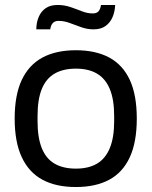

<svg xmlns="http://www.w3.org/2000/svg" viewBox="-20 -740 610 772"><path d="M285 12Q205 12 150.5 -17.5Q96 -47 67.5 -108Q39 -169 39 -263Q39 -358 67.5 -418.5Q96 -479 150.5 -508.5Q205 -538 285 -538Q365 -538 419.5 -508.5Q474 -479 502 -418.5Q530 -358 530 -263Q530 -169 502 -108Q474 -47 419.5 -17.5Q365 12 285 12ZM285 -62Q336 -62 370 -82Q404 -102 421.5 -144.5Q439 -187 439 -252V-274Q439 -340 421.5 -382Q404 -424 370 -444Q336 -464 285 -464Q234 -464 199.5 -444Q165 -424 148 -382Q131 -340 131 -274V-252Q131 -187 148 -144.5Q165 -102 199.5 -82Q234 -62 285 -62ZM126 -622Q126 -649 135.5 -671.5Q145 -694 163.5 -707Q182 -720 212 -720Q238 -720 262 -712Q286 -704 308.5 -695Q331 -686 353 -686Q369 -686 376.5 -695Q384 -704 386 -720H443Q442 -693 432.5 -671Q423 -649 404.5 -635.5Q386 -622 356 -622Q331 -622 307 -630.5Q283 -639 260.5 -647.5Q238 -656 216 -656Q200 -656 192 -647Q184 -638 182 -622Z"/></svg>

Font: Archivo SemiBold
Style: Regular
Weight: 400
Version: Version 2.001